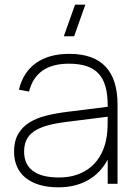

<svg xmlns="http://www.w3.org/2000/svg" viewBox="-20 -785 582 820"><path d="M252.5 -630 300.5 -765H344.5L296.5 -630ZM276 -555Q482 -555 482 -338V0H440V-103.5Q409.5 -46 355.8 -15.5Q302 15 229.5 15Q184.5 15 149.5 4.8Q114.5 -5.5 90 -25Q65.5 -44.5 52.8 -73Q40 -101.5 40 -137.5Q40 -182 57 -211.8Q74 -241.5 104 -260.8Q134 -280 175.2 -290.5Q216.5 -301 264.5 -307L440 -329V-334Q440 -381.5 430.5 -415.2Q421 -449 400.8 -470.8Q380.5 -492.5 349 -502.8Q317.5 -513 274 -513Q134 -513 104 -394L61 -402Q78.5 -476.5 133.8 -515.8Q189 -555 276 -555ZM264.5 -264.5Q215 -258.5 180.5 -248.5Q146 -238.5 124.2 -223.2Q102.5 -208 92.8 -187Q83 -166 83 -137.5Q83 -83 120.5 -55Q158 -27 232.5 -27Q274.5 -27 309.2 -39Q344 -51 370.2 -73.8Q396.5 -96.5 413.2 -129.5Q430 -162.5 436 -204Q439 -224 439.5 -246.2Q440 -268.5 440 -286.5Z"/></svg>

Font: Vela Sans ExtLt
Style: Regular
Weight: 200
Designer: Principal design: Mikhail Sharanda - project Manrope.
Design modification: Ravid Balaliev
Foundry: Mikhail Sharanda
Version: Version 1.001